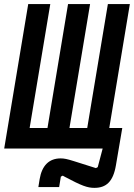

<svg xmlns="http://www.w3.org/2000/svg" viewBox="-26 -718 647 928"><path d="M430.4 190C486.5 190 521 160.9 534.4 80.3L565 -99.4H502.1L601.6 -698.2H495.4L395.6 -99.4H309.7L409.4 -698.2H302.9L203.5 -99.4H117.2L217 -698.2H110.4L-5.7 0H470.2L446.4 89.8L437.5 94.5L332 61.1C299 50.8 284.8 47.6 267 47.6C210.9 47.6 176.5 82.4 165.5 148.4L159.4 186.1H259.9L268.1 135.7L277.3 131L287.6 136.7C368.6 179.7 396 190 430.4 190Z"/></svg>

Font: Margiela Mono Italic SmBold It
Style: Regular
Weight: 600
Designer: Mike Abbink, Paul van der Laan, Pieter van Rosmalen
Foundry: Bold Monday
Version: Version 2.003 2021